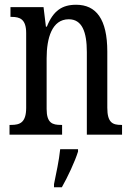

<svg xmlns="http://www.w3.org/2000/svg" viewBox="-20 -566 555 807"><path d="M20 0H241V-41H236C201 -41 176 -48 176 -108V-321C176 -405 198 -485 269 -485C325 -485 345 -432 345 -347V0H493V-41H489C454 -41 431 -50 431 -113V-349C431 -486 384 -546 300 -546C242 -546 204 -522 177 -454H173L163 -536H24V-495H29C63 -495 90 -486 90 -427V-113C90 -50 63 -41 27 -41H20ZM207 208V221H240C264 179 295 113 308 71V61H233C228 110 216 163 207 208Z"/></svg>

Font: Noto Serif Lao ExtCond
Style: Regular
Weight: 400
Width: 2
Designer: Monotype Design Team
Foundry: Monotype Imaging Inc.
Version: Version 2.004